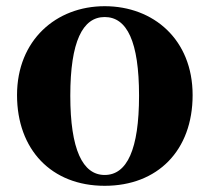

<svg xmlns="http://www.w3.org/2000/svg" viewBox="-20 -583 677 620"><path d="M318 17C489 17 602 -97 602 -276C602 -455 476 -563 318 -563C161 -563 35 -453 35 -276C35 -100 146 17 318 17ZM318 -18C247 -18 207 -100 207 -274C207 -449 247 -528 318 -528C390 -528 429 -449 429 -274C429 -100 390 -18 318 -18Z"/></svg>

Font: GenKiMin2 TW H
Style: Regular
Weight: 900
Version: Version 2.100;PS 2.1;hotconv 16.6.51;makeotf.lib2.5.65220 DE